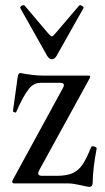

<svg xmlns="http://www.w3.org/2000/svg" viewBox="-20 -706 403 739"><path d="M290.5 6.8Q260.7 0 244.1 0H35.2Q26.9 0 26.9 -6.8Q26.9 -9.3 30.3 -15.6L222.2 -367.2Q226.1 -375 226.1 -378.4Q226.1 -387.2 211.9 -387.2H136.2Q109.9 -387.2 91.3 -364.3Q67.9 -334.5 42.5 -274.9Q42 -272.9 39.6 -272.9Q37.1 -272.9 34.2 -274.4Q29.8 -276.4 29.8 -277.8L47.9 -408.2Q49.3 -417 51.5 -420.9Q53.7 -424.8 59.1 -424.8Q108.9 -415 147 -415H319.8Q327.1 -415 327.1 -411.6Q327.1 -408.7 324.7 -403.8L130.9 -50.8Q127 -43.9 127 -39.1Q127 -29.3 141.1 -29.3H199.2Q236.3 -29.3 259 -39.3Q281.7 -49.3 297.4 -72.3Q313 -95.2 330.6 -139.2Q332 -143.1 336.9 -143.1Q340.3 -143.1 342.8 -142.1Q346.7 -141.1 349.6 -138.9Q352.5 -136.7 352.1 -134.8Q336.9 -54.2 336.9 -4.9Q336.9 13.2 323.7 13.2Q317.9 13.2 290.5 6.8ZM161.1 -491.7 58.1 -674.8 57.6 -676.8Q57.6 -679.2 63 -683.6Q66.4 -686 70.3 -686Q73.2 -686 75.2 -684.1L165 -578.1Q175.8 -565.9 179.7 -565.9Q183.6 -565.9 193.8 -578.1L284.2 -684.1Q286.1 -686 288.6 -686Q291.5 -686 295.4 -683.6Q303.7 -678.2 301.3 -674.8L198.2 -491.7Q190.4 -478 179.7 -478Q168.9 -478 161.1 -491.7Z"/></svg>

Font: JuniusX
Style: Regular
Weight: 400
Designer: Peter S. Baker
Foundry: Briery Creek Software
Version: Version 1.004